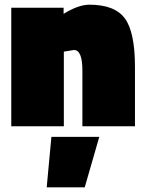

<svg xmlns="http://www.w3.org/2000/svg" viewBox="-20 -538 618 818"><path d="M179 260 199 45H403L341 260ZM252 0H28V-505H251V-479Q314 -518 361 -518Q469 -518 512 -459.5Q555 -401 555 -253V0H331V-238Q331 -325 295 -325L252 -318Z"/></svg>

Font: Titillium Web Black
Style: Regular
Weight: 900
Version: Version 1.002;PS 35.000;hotconv 1.0.70;makeotf.lib2.5.55311